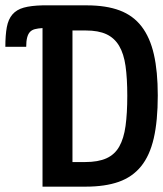

<svg xmlns="http://www.w3.org/2000/svg" viewBox="-87 -714 610 718"><path d="M72 -16V-609Q55 -608 43.5 -605Q32 -602 25 -594.5Q18 -587 14.5 -573.5Q11 -560 11 -539H-67Q-67 -583 -61.5 -612.5Q-56 -642 -40.5 -660Q-25 -678 2 -685.5Q29 -693 72 -694H237Q310 -694 360.5 -675Q411 -656 442.5 -615Q474 -574 488.5 -510.5Q503 -447 503 -357Q503 -262 488 -197Q473 -132 440.5 -92Q408 -52 357 -34Q306 -16 233 -16ZM184 -600V-108H231Q280 -108 311 -122Q342 -136 359 -166Q376 -196 382.5 -243Q389 -290 389 -356Q389 -421 382.5 -467Q376 -513 358.5 -542.5Q341 -572 311 -586Q281 -600 234 -600Z"/></svg>

Font: D2Coding ligature
Style: Bold
Weight: 700
Monospace: yes
Designer: Yong-Rak Park; Jeong-Hwan Yoon; Sang-Min Lee;
Foundry: NHN Corporation
Version: Version 1.3.2; Build 20180524